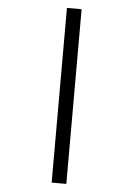

<svg xmlns="http://www.w3.org/2000/svg" viewBox="-64 -885 760 1095"><g transform="rotate(5 316.0 -338.0)"><path d="M274 162V-838H358V162Z"/></g></svg>

Font: Atkinson Hyperlegible Mono ExtraLight
Style: Regular
Weight: 400
Monospace: yes
Version: Version 2.001